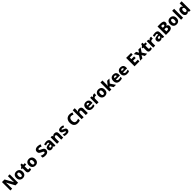

<svg xmlns="http://www.w3.org/2000/svg" viewBox="1962 -6138 11525 11525"><g transform="rotate(-45 7724.5 -375.0)"><path d="M737 0H515L229 -522H225Q227 -499 229 -467Q231 -435 232.5 -401Q234 -367 234 -338V0H81V-714H302L588 -198H591Q589 -220 587.5 -251Q586 -282 585 -315Q584 -348 584 -374V-714H737Z M1403 -276Q1403 -138 1330.5 -64Q1258 10 1132 10Q1054 10 993 -23.5Q932 -57 897.5 -120.5Q863 -184 863 -276Q863 -412 935.5 -485.5Q1008 -559 1135 -559Q1213 -559 1273.5 -526Q1334 -493 1368.5 -430Q1403 -367 1403 -276ZM1035 -276Q1035 -200 1058 -159Q1081 -118 1134 -118Q1186 -118 1208.5 -159Q1231 -200 1231 -276Q1231 -352 1208 -392Q1185 -432 1133 -432Q1081 -432 1058 -392Q1035 -352 1035 -276Z M1770 -124Q1794 -124 1815.5 -129Q1837 -134 1858 -142V-18Q1830 -6 1797 2Q1764 10 1717 10Q1665 10 1625.5 -6.5Q1586 -23 1563.5 -63.5Q1541 -104 1541 -177V-422H1472V-493L1555 -547L1601 -663H1711V-549H1851V-422H1711V-187Q1711 -156 1726.5 -140Q1742 -124 1770 -124Z M2472 -276Q2472 -138 2399.5 -64Q2327 10 2201 10Q2123 10 2062 -23.5Q2001 -57 1966.5 -120.5Q1932 -184 1932 -276Q1932 -412 2004.5 -485.5Q2077 -559 2204 -559Q2282 -559 2342.5 -526Q2403 -493 2437.5 -430Q2472 -367 2472 -276ZM2104 -276Q2104 -200 2127 -159Q2150 -118 2203 -118Q2255 -118 2277.5 -159Q2300 -200 2300 -276Q2300 -352 2277 -392Q2254 -432 2202 -432Q2150 -432 2127 -392Q2104 -352 2104 -276Z M3328 -212Q3328 -152 3298.5 -101.5Q3269 -51 3208 -20.5Q3147 10 3053 10Q2983 10 2934.5 0Q2886 -10 2838 -33V-187Q2892 -160 2950 -145Q3008 -130 3057 -130Q3108 -130 3132.5 -148.5Q3157 -167 3157 -196Q3157 -218 3143.5 -233.5Q3130 -249 3100 -264.5Q3070 -280 3020 -302Q2965 -326 2925.5 -353.5Q2886 -381 2865 -420.5Q2844 -460 2844 -521Q2844 -587 2877 -632.5Q2910 -678 2968.5 -701Q3027 -724 3105 -724Q3172 -724 3226.5 -709Q3281 -694 3325 -675L3272 -541Q3228 -561 3184 -573.5Q3140 -586 3100 -586Q3056 -586 3035 -569.5Q3014 -553 3014 -528Q3014 -507 3027.5 -491.5Q3041 -476 3072.5 -459.5Q3104 -443 3158 -420Q3212 -396 3250 -369Q3288 -342 3308 -304.5Q3328 -267 3328 -212Z M3690 -559Q3793 -559 3849.5 -509Q3906 -459 3906 -363V0H3789L3756 -74H3752Q3717 -29 3678 -9.5Q3639 10 3570 10Q3498 10 3450 -33Q3402 -76 3402 -165Q3402 -252 3464 -295Q3526 -338 3646 -343L3737 -346V-359Q3737 -402 3717 -420Q3697 -438 3661 -438Q3626 -438 3586.5 -426Q3547 -414 3508 -397L3459 -510Q3504 -534 3562 -546.5Q3620 -559 3690 -559ZM3687 -248Q3624 -245 3599 -226.5Q3574 -208 3574 -173Q3574 -141 3592 -126.5Q3610 -112 3639 -112Q3680 -112 3709 -137Q3738 -162 3738 -206V-250Z M4372 -559Q4459 -559 4512.5 -511.5Q4566 -464 4566 -358V0H4396V-311Q4396 -367 4377.5 -396Q4359 -425 4318 -425Q4257 -425 4235 -379.5Q4213 -334 4213 -250V0H4044V-549H4173L4196 -476H4203Q4229 -516 4272 -537.5Q4315 -559 4372 -559Z M5101 -165Q5101 -87 5046 -38.5Q4991 10 4871 10Q4813 10 4767.5 3Q4722 -4 4678 -22V-159Q4726 -137 4778 -126Q4830 -115 4865 -115Q4905 -115 4923 -125Q4941 -135 4941 -153Q4941 -167 4930.5 -177.5Q4920 -188 4894 -200Q4868 -212 4820 -231Q4749 -260 4713 -296.5Q4677 -333 4677 -401Q4677 -479 4738 -519Q4799 -559 4899 -559Q4953 -559 5000 -548Q5047 -537 5096 -515L5048 -403Q5008 -421 4967 -431.5Q4926 -442 4899 -442Q4838 -442 4838 -411Q4838 -398 4847.5 -388.5Q4857 -379 4882.5 -368Q4908 -357 4955 -338Q5004 -318 5036.5 -296.5Q5069 -275 5085 -244Q5101 -213 5101 -165Z M5815 -583Q5737 -583 5692 -522.5Q5647 -462 5647 -355Q5647 -247 5691 -189Q5735 -131 5823 -131Q5870 -131 5914 -143.5Q5958 -156 6002 -173V-28Q5956 -8 5908 1Q5860 10 5804 10Q5689 10 5615.5 -36Q5542 -82 5506.5 -164Q5471 -246 5471 -356Q5471 -464 5511 -547Q5551 -630 5628 -677Q5705 -724 5816 -724Q5869 -724 5925 -712.5Q5981 -701 6032 -676L5978 -540Q5941 -558 5900.5 -570.5Q5860 -583 5815 -583Z M6302 -628Q6302 -575 6299.5 -538Q6297 -501 6295 -480H6303Q6330 -523 6369.5 -541Q6409 -559 6459 -559Q6515 -559 6559.5 -538.5Q6604 -518 6629.5 -473.5Q6655 -429 6655 -358V0H6485V-311Q6485 -425 6407 -425Q6347 -425 6324.5 -379.5Q6302 -334 6302 -250V0H6133V-760H6302Z M7032 -559Q7149 -559 7217 -495.5Q7285 -432 7285 -309V-230H6938Q6941 -177 6974 -145Q7007 -113 7070 -113Q7121 -113 7163.5 -123Q7206 -133 7251 -154V-30Q7211 -9 7165 0.5Q7119 10 7051 10Q6969 10 6904.5 -20Q6840 -50 6803.5 -112.5Q6767 -175 6767 -271Q6767 -368 6800 -432Q6833 -496 6893 -527.5Q6953 -559 7032 -559ZM7037 -442Q6998 -442 6972 -416.5Q6946 -391 6942 -340H7129Q7128 -383 7105 -412.5Q7082 -442 7037 -442Z M7715 -559Q7731 -559 7748 -557Q7765 -555 7774 -553L7759 -394Q7748 -397 7733.5 -398.5Q7719 -400 7695 -400Q7667 -400 7638 -390Q7609 -380 7588.5 -353Q7568 -326 7568 -275V0H7399V-549H7526L7552 -459H7560Q7583 -501 7624.5 -530Q7666 -559 7715 -559Z M8371 -276Q8371 -138 8298.5 -64Q8226 10 8100 10Q8022 10 7961 -23.5Q7900 -57 7865.5 -120.5Q7831 -184 7831 -276Q7831 -412 7903.5 -485.5Q7976 -559 8103 -559Q8181 -559 8241.5 -526Q8302 -493 8336.5 -430Q8371 -367 8371 -276ZM8003 -276Q8003 -200 8026 -159Q8049 -118 8102 -118Q8154 -118 8176.5 -159Q8199 -200 8199 -276Q8199 -352 8176 -392Q8153 -432 8101 -432Q8049 -432 8026 -392Q8003 -352 8003 -276Z M8656 -440Q8656 -410 8653.5 -372Q8651 -334 8646 -304H8650Q8661 -320 8679 -345.5Q8697 -371 8710 -388L8844 -549H9034L8837 -316L9047 0H8852L8718 -209L8656 -161V0H8486V-760H8656Z M9359 -559Q9476 -559 9544 -495.5Q9612 -432 9612 -309V-230H9265Q9268 -177 9301 -145Q9334 -113 9397 -113Q9448 -113 9490.5 -123Q9533 -133 9578 -154V-30Q9538 -9 9492 0.5Q9446 10 9378 10Q9296 10 9231.5 -20Q9167 -50 9130.5 -112.5Q9094 -175 9094 -271Q9094 -368 9127 -432Q9160 -496 9220 -527.5Q9280 -559 9359 -559ZM9364 -442Q9325 -442 9299 -416.5Q9273 -391 9269 -340H9456Q9455 -383 9432 -412.5Q9409 -442 9364 -442Z M9966 -559Q10083 -559 10151 -495.5Q10219 -432 10219 -309V-230H9872Q9875 -177 9908 -145Q9941 -113 10004 -113Q10055 -113 10097.5 -123Q10140 -133 10185 -154V-30Q10145 -9 10099 0.5Q10053 10 9985 10Q9903 10 9838.5 -20Q9774 -50 9737.5 -112.5Q9701 -175 9701 -271Q9701 -368 9734 -432Q9767 -496 9827 -527.5Q9887 -559 9966 -559ZM9971 -442Q9932 -442 9906 -416.5Q9880 -391 9876 -340H10063Q10062 -383 10039 -412.5Q10016 -442 9971 -442Z M11039 0H10620V-714H11039V-575H10792V-440H11022V-301H10792V-141H11039Z M11278 -280 11106 -549H11298L11394 -385L11490 -549H11682L11507 -280L11690 0H11498L11394 -178L11289 0H11097Z M12020 -124Q12044 -124 12065.5 -129Q12087 -134 12108 -142V-18Q12080 -6 12047 2Q12014 10 11967 10Q11915 10 11875.5 -6.5Q11836 -23 11813.5 -63.5Q11791 -104 11791 -177V-422H11722V-493L11805 -547L11851 -663H11961V-549H12101V-422H11961V-187Q11961 -156 11976.5 -140Q11992 -124 12020 -124Z M12523 -559Q12539 -559 12556 -557Q12573 -555 12582 -553L12567 -394Q12556 -397 12541.5 -398.5Q12527 -400 12503 -400Q12475 -400 12446 -390Q12417 -380 12396.5 -353Q12376 -326 12376 -275V0H12207V-549H12334L12360 -459H12368Q12391 -501 12432.5 -530Q12474 -559 12523 -559Z M12920 -559Q13023 -559 13079.5 -509Q13136 -459 13136 -363V0H13019L12986 -74H12982Q12947 -29 12908 -9.5Q12869 10 12800 10Q12728 10 12680 -33Q12632 -76 12632 -165Q12632 -252 12694 -295Q12756 -338 12876 -343L12967 -346V-359Q12967 -402 12947 -420Q12927 -438 12891 -438Q12856 -438 12816.5 -426Q12777 -414 12738 -397L12689 -510Q12734 -534 12792 -546.5Q12850 -559 12920 -559ZM12917 -248Q12854 -245 12829 -226.5Q12804 -208 12804 -173Q12804 -141 12822 -126.5Q12840 -112 12869 -112Q12910 -112 12939 -137Q12968 -162 12968 -206V-250Z M13525 -714Q13675 -714 13741.5 -669.5Q13808 -625 13808 -536Q13808 -467 13772.5 -428Q13737 -389 13691 -379V-374Q13724 -367 13754.5 -349.5Q13785 -332 13804.5 -298Q13824 -264 13824 -208Q13824 -110 13752.5 -55Q13681 0 13558 0H13285V-714ZM13530 -434Q13587 -434 13609.5 -455.5Q13632 -477 13632 -512Q13632 -582 13524 -582H13457V-434ZM13457 -307V-134H13541Q13600 -134 13623.5 -158.5Q13647 -183 13647 -222Q13647 -256 13623 -281.5Q13599 -307 13536 -307Z M14458 -276Q14458 -138 14385.5 -64Q14313 10 14187 10Q14109 10 14048 -23.5Q13987 -57 13952.5 -120.5Q13918 -184 13918 -276Q13918 -412 13990.5 -485.5Q14063 -559 14190 -559Q14268 -559 14328.5 -526Q14389 -493 14423.5 -430Q14458 -367 14458 -276ZM14090 -276Q14090 -200 14113 -159Q14136 -118 14189 -118Q14241 -118 14263.5 -159Q14286 -200 14286 -276Q14286 -352 14263 -392Q14240 -432 14188 -432Q14136 -432 14113 -392Q14090 -352 14090 -276Z M14742 0H14573V-760H14742Z M15058 10Q14969 10 14913 -62Q14857 -134 14857 -274Q14857 -415 14914 -487Q14971 -559 15064 -559Q15120 -559 15155.5 -536Q15191 -513 15213 -479H15217Q15214 -498 15211.5 -532.5Q15209 -567 15209 -598V-760H15379V0H15250L15215 -70H15209Q15188 -37 15152 -13.5Q15116 10 15058 10ZM15122 -125Q15176 -125 15198.5 -157.5Q15221 -190 15222 -257V-272Q15222 -345 15200.5 -383.5Q15179 -422 15121 -422Q15078 -422 15053 -384Q15028 -346 15028 -271Q15028 -197 15053.5 -161Q15079 -125 15122 -125Z"/></g></svg>

Font: Noto Sans Cherokee ExtraBold
Style: Regular
Weight: 800
Designer: Monotype Design Team
Foundry: Monotype Imaging Inc.
Version: Version 2.001; ttfautohint (v1.8.4.7-5d5b)